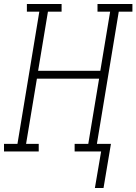

<svg xmlns="http://www.w3.org/2000/svg" viewBox="-35 -755 680 957"><path d="M481 182H438L469 0H337V-38H405L459 -363H149L95 -38H158V0H-15V-38H52L161 -697H99V-735H272V-697H204L155 -402H465L514 -697H451V-735H625V-697H557L448 -38H518Z"/></svg>

Font: Iosevka Etoile XLtObl
Style: Regular
Weight: 200
Italic angle: -9°
Designer: Belleve Invis
Foundry: Belleve Invis
Version: Version 15.5.2; ttfautohint (v1.8.4)